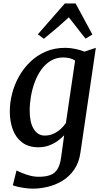

<svg xmlns="http://www.w3.org/2000/svg" viewBox="-20 -846 600 1116"><path d="M448 38Q440 98 411.8 139Q383.5 180 343.2 204.5Q303 229 258 239.8Q213 250.5 171.5 250.5Q149 250.5 125.8 247.2Q102.5 244 83.2 239.5Q64 235 54.5 231L76 145Q86 150.5 106.5 159Q127 167.5 153 174.5Q179 181.5 206 181.5Q245.5 181.5 272.2 171.5Q299 161.5 314.2 136.8Q329.5 112 335.5 67L353 -60Q337 -42.5 314.5 -26.5Q292 -10.5 264.2 -0.2Q236.5 10 203.5 10Q146 10 109 -17.8Q72 -45.5 54.5 -92.8Q37 -140 37 -198.5Q37 -249 50.2 -301.2Q63.5 -353.5 90 -401Q116.5 -448.5 155.5 -486.2Q194.5 -524 245.5 -546Q296.5 -568 359.5 -568Q389 -568 419.8 -561.2Q450.5 -554.5 471 -546L537 -568ZM416.5 -494Q402.5 -503.5 384.5 -507.8Q366.5 -512 347.5 -512Q306.5 -512 274.5 -492.5Q242.5 -473 219.5 -440.5Q196.5 -408 181.8 -368Q167 -328 159.8 -285.5Q152.5 -243 152.5 -204.5Q152.5 -170 158.2 -143Q164 -116 175.5 -97Q187 -78 203 -68Q219 -58 240 -58Q267.5 -58 291 -68.8Q314.5 -79.5 332.8 -96.2Q351 -113 363 -131ZM235 -620.5 200 -646.5 357 -826H419.5L517 -645.5L477.5 -621.5Q452.5 -651.5 429 -682.8Q405.5 -714 380 -745.5Q345.5 -713.5 308.8 -682Q272 -650.5 235 -620.5Z"/></svg>

Font: Merriweather Medium
Style: Italic
Weight: 500
Italic angle: -7.8°
Version: Version 2.101